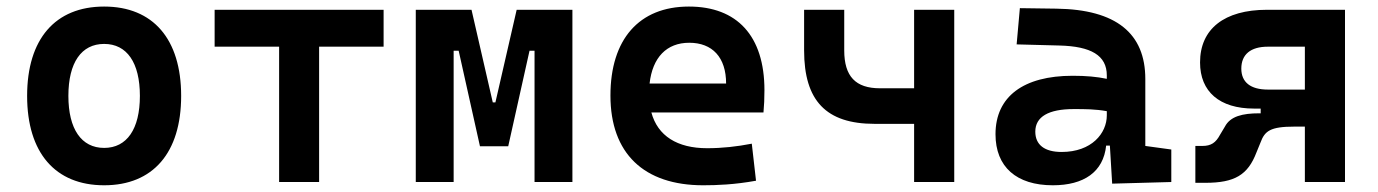

<svg xmlns="http://www.w3.org/2000/svg" viewBox="-20 -547 4142 577"><path d="M293 9.8C439.9 9.8 524.4 -87.9 524.4 -258.8C524.4 -429.7 439.9 -527.3 293 -527.3C146 -527.3 61.5 -429.7 61.5 -258.8C61.5 -87.9 146 9.8 293 9.8ZM293 -102.5C224.6 -102.5 185.5 -159.2 185.5 -258.8C185.5 -358.9 224.6 -415 293 -415C361.3 -415 400.4 -358.9 400.4 -258.8C400.4 -159.2 361.3 -102.5 293 -102.5Z M818.8 0H939V-406.7H1132.8V-517.6H625V-406.7H818.8Z M1229.5 0H1343.3V-394.5H1358.4L1422.4 -107.4H1507.3L1571.3 -394.5H1586.4V0H1700.2V-517.6H1532.7L1468.8 -239.3H1460.9L1397 -517.6H1229.5Z M2093.3 9.8C2134.3 9.8 2187.5 7.8 2252 -3.9L2239.3 -115.2C2193.8 -106.4 2150.4 -101.6 2105 -101.6C2015.1 -101.6 1956.5 -138.7 1937.5 -209H2274.4C2276.4 -230 2277.3 -251.5 2277.3 -275.9C2277.3 -439.5 2194.8 -527.3 2050.3 -527.3C1900.4 -527.3 1814.5 -428.7 1814.5 -259.8C1814.5 -85.9 1915 9.8 2093.3 9.8ZM1932.1 -295.9C1940.9 -374.5 1983.4 -418.5 2051.3 -418.5C2120.6 -418.5 2162.1 -375 2162.1 -295.9Z M2608.4 -174.8H2727.1V0H2847.7V-517.6H2727.1V-281.7H2624.5C2551.3 -281.7 2517.1 -317.4 2517.1 -395.5V-517.6H2396.5V-395.5C2396.5 -244.1 2462.9 -174.8 2608.4 -174.8Z M3322.3 4.9 3500 0V-97.7L3421.9 -108.4V-309.6C3421.9 -446.3 3335 -518.6 3154.3 -521L3044.9 -522.5L3035.2 -413.6L3164.1 -410.2C3258.3 -407.7 3306.2 -380.9 3306.2 -320.3V-310.1C3276.4 -316.4 3244.1 -319.3 3203.6 -319.3C3055.7 -319.3 2971.7 -256.8 2971.7 -143.6C2971.7 -45.4 3034.7 9.8 3144 9.8C3236.8 9.8 3295.9 -29.8 3304.2 -109.4H3315.4ZM3306.2 -212.9V-200.2C3306.2 -146.5 3260.7 -90.3 3170.4 -90.3C3119.1 -90.3 3091.3 -111.8 3091.3 -151.4C3091.3 -196.3 3131.3 -219.2 3206.5 -219.2C3240.7 -219.2 3271 -219.2 3306.2 -212.9Z M3748.5 -220.7H3768.6V-206.5H3764.6C3713.4 -206.5 3677.2 -197.3 3661.1 -166.5L3646.5 -142.1C3633.8 -118.2 3619.6 -108.4 3593.3 -108.4H3572.3V2.4H3602.1C3690.4 2.4 3730 -21 3755.9 -88.9L3768.1 -118.7C3780.8 -153.3 3797.4 -166.5 3869.6 -166.5H3901.4V0H4022V-517.6H3787.6C3659.2 -517.6 3586.4 -460 3586.4 -359.4C3586.4 -271.5 3645 -220.7 3748.5 -220.7ZM3901.4 -277.8H3790C3738.3 -277.8 3710.4 -299.8 3710.4 -340.8C3710.4 -383.3 3738.3 -406.7 3790 -406.7H3901.4Z"/></svg>

Font: Cascadia Code NF SemiBold
Style: Regular
Weight: 600
Monospace: yes
Designer: Aaron Bell
Foundry: Saja Typeworks
Version: Version 2404.023